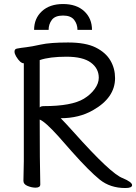

<svg xmlns="http://www.w3.org/2000/svg" viewBox="-20 -929 686 968"><path d="M180.2 -387.2Q185.1 -394 201.2 -394Q341.3 -394 402.8 -431.2Q437 -452.1 457.5 -480.5Q478 -508.8 478 -537.1Q478 -584 438 -613.5Q397.9 -643.1 314.9 -643.1Q230 -643.1 180.2 -626ZM611.8 19Q535.6 19 482.9 -23.4Q430.2 -65.9 342.8 -164.1L274.9 -241.2Q208 -315.4 180.2 -326.2Q180.2 -115.2 183.1 1Q183.1 17.1 159.2 17.1Q140.1 17.1 119.1 8.5Q98.1 0 98.1 -17.1L100.1 -116.2V-609.9Q82 -609.9 61 -645Q53.2 -658.2 53.2 -668.9Q53.2 -682.1 65.9 -684.1Q85.9 -688 112.1 -690.9Q138.2 -693.8 185.5 -704.3Q232.9 -714.8 323.2 -714.8Q412.1 -714.8 462.6 -689.5Q513.2 -664.1 536.6 -624Q560.1 -584 560.1 -535.2Q560.1 -436 448.2 -373Q378.4 -333 286.1 -333Q307.1 -312 350.1 -264.2Q540 -51.3 599.1 -30.8Q646 -10.7 646 4.2Q646 19 611.8 19ZM443.8 -778.3H370.6Q370.6 -807.1 353.8 -828.9Q336.9 -850.6 297.9 -850.6Q257.8 -850.6 241.5 -828.9Q225.1 -807.1 225.1 -778.3H151.9Q151.9 -835.9 191.2 -872.3Q230.5 -908.7 297.9 -908.7Q365.7 -908.7 404.8 -872.3Q443.8 -835.9 443.8 -778.3Z"/></svg>

Font: LXGW WenKai Screen R
Style: Regular
Weight: 400
Designer: Fontworks Inc.
Version: Version 1.235;May 31, 2022